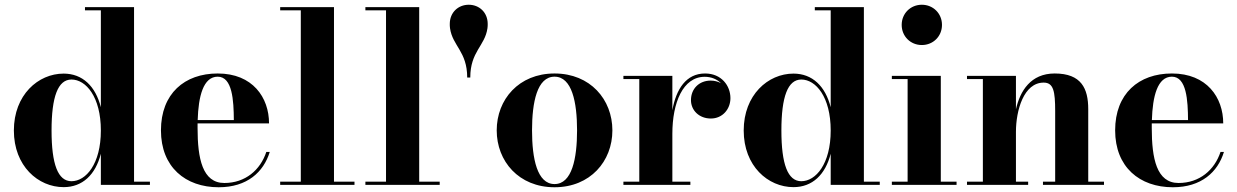

<svg xmlns="http://www.w3.org/2000/svg" viewBox="-20 -780 5219 810"><path d="M612.5 -13.5H545.5V-750H338.5V-736.5H405.5V-327.5C383 -416.5 328 -469.5 248.5 -469.5C141 -469.5 38.5 -379.5 38.5 -229.5C38.5 -79.5 141 9.5 248.5 9.5C328 9.5 383 -43 405.5 -131.5V0H612.5ZM405.5 -229.5C405.5 -88 342.5 -15.5 281.5 -15.5C224.5 -15.5 197.5 -87 197.5 -229.5C197.5 -372 224.5 -444.5 281.5 -444.5C342.5 -444.5 405.5 -371.5 405.5 -229.5Z M1118 -139H1103.5C1078.5 -63 1015 -8 926.5 -8C834 -8 813.5 -111 813.5 -240C813.5 -246.5 813.5 -253 813.5 -259.5H1115C1115 -368.5 1046 -470 898.5 -470C758.5 -470 659 -385 659 -230C659 -75 762.5 10 902.5 10C1022.5 10 1092 -54 1118 -139ZM898.5 -456.5C960.5 -456.5 966 -356 966.5 -273.5H814C817 -373.5 837.5 -456.5 898.5 -456.5Z M1162 -13.5V0H1475.5V-13.5H1389V-750H1162V-736.5H1249V-13.5Z M1521.5 -13.5V0H1835V-13.5H1748.5V-750H1521.5V-736.5H1608.5V-13.5Z M2036.5 -661C2037.5 -668 2037.5 -673 2037.5 -679C2037.5 -728 2001.5 -760 1957.5 -760C1913.5 -760 1877.5 -728 1877.5 -679C1877.5 -673 1877.5 -668 1878.5 -661C1889 -586 1951 -563 1951 -453H1964C1964 -563 2026 -586 2036.5 -661Z M2075.5 -230C2075.5 -100 2168.5 10 2319.5 10C2470.5 10 2563.5 -100 2563.5 -230C2563.5 -360 2470.5 -470 2319.5 -470C2168.5 -470 2075.5 -360 2075.5 -230ZM2224.5 -230C2224.5 -349 2246 -456.5 2319.5 -456.5C2393 -456.5 2414.5 -349 2414.5 -230C2414.5 -111 2393 -3.5 2319.5 -3.5C2246 -3.5 2224.5 -111 2224.5 -230Z M2610 -13.5V0H2892.5V-13.5H2816.5V-215.5C2816.5 -346.5 2861 -456 2953 -456C2981.5 -456 3005 -445.5 3021.5 -429C3009 -436 2994 -440 2978 -440C2930 -440 2895 -406 2895 -357.5C2895 -315 2929 -280 2979 -280C3028 -280 3061.5 -319.5 3061.5 -366C3061.5 -418.5 3023.5 -470 2954.5 -470C2874.5 -470 2832.5 -404 2816.5 -315V-460H2610V-446.5H2677V-13.5Z M3691.5 -13.5H3624.5V-750H3417.5V-736.5H3484.5V-327.5C3462 -416.5 3407 -469.5 3327.5 -469.5C3220 -469.5 3117.5 -379.5 3117.5 -229.5C3117.5 -79.5 3220 9.5 3327.5 9.5C3407 9.5 3462 -43 3484.5 -131.5V0H3691.5ZM3484.5 -229.5C3484.5 -88 3421.5 -15.5 3360.5 -15.5C3303.5 -15.5 3276.5 -87 3276.5 -229.5C3276.5 -372 3303.5 -444.5 3360.5 -444.5C3421.5 -444.5 3484.5 -371.5 3484.5 -229.5Z M3784 -675C3784 -627 3821 -590 3869 -590C3917 -590 3954 -627 3954 -675C3954 -723 3917 -760 3869 -760C3821 -760 3784 -723 3784 -675ZM3742.5 -13.5V0H4015.5V-13.5H3949V-460H3742.5V-446.5H3809V-13.5Z M4059.5 -13.5V0H4317.5V-13.5H4266V-223.5C4266 -314.5 4299 -431.5 4383 -431.5C4424.5 -431.5 4431.5 -395 4431.5 -311V-13.5H4380V0H4637.5V-13.5H4571V-319.5C4571 -406.5 4542 -470 4429.5 -470C4328.5 -470 4283.5 -396.5 4266 -319V-460H4059.5V-446.5H4126.5V-13.5Z M5143.5 -139H5129C5104 -63 5040.5 -8 4952 -8C4859.5 -8 4839 -111 4839 -240C4839 -246.5 4839 -253 4839 -259.5H5140.5C5140.5 -368.5 5071.5 -470 4924 -470C4784 -470 4684.5 -385 4684.5 -230C4684.5 -75 4788 10 4928 10C5048 10 5117.5 -54 5143.5 -139ZM4924 -456.5C4986 -456.5 4991.5 -356 4992 -273.5H4839.5C4842.5 -373.5 4863 -456.5 4924 -456.5Z"/></svg>

Font: Bodoni* 16pt
Style: Bold
Weight: 700
Version: Version 2.3